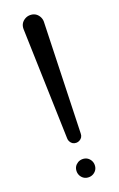

<svg xmlns="http://www.w3.org/2000/svg" viewBox="-139 -741 484 780"><g transform="rotate(-20 102.5 -350.5)"><path d="M63.5 -39.1Q63.5 -61 82.5 -72.8Q91.8 -78.1 102.5 -78.1Q124.5 -78.1 136.2 -59.1Q141.6 -49.8 141.6 -39.1Q141.6 -17.1 122.6 -5.4Q113.3 0 102.5 0Q80.6 0 68.8 -19Q63.5 -28.3 63.5 -39.1ZM131.8 -178.2Q131.8 -160.6 116.2 -152.3Q109.9 -148.9 102.5 -148.9Q85 -148.9 76.7 -164.6Q73.2 -170.9 73.2 -178.2L58.6 -656.7Q58.6 -681.6 79.6 -694.3Q90.3 -700.7 102.5 -700.7Q127.4 -700.7 140.1 -679.7Q146.5 -668.9 146.5 -656.7Z"/></g></svg>

Font: Masterpiece Uni Round
Style: Regular
Weight: 400
Designer: Co Toe
Foundry: Masterpiece
Version: Version 0.1